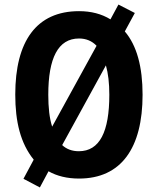

<svg xmlns="http://www.w3.org/2000/svg" viewBox="-20 -774 693 843"><path d="M606 -358C606 -480 581 -574 528 -636L572 -717L500 -754L465 -689C426 -713 380 -725 327 -725C140 -725 47 -593 47 -359C47 -239 70 -145 128 -73L83 11L155 49L193 -22C230 -1 275 10 327 10C512 10 606 -124 606 -358ZM192 -358C192 -519 235 -605 327 -605C358 -605 384 -594 404 -573L209 -218C197 -255 192 -302 192 -358ZM460 -358C460 -196 418 -110 326 -110C297 -110 272 -119 253 -137L445 -487C455 -452 460 -409 460 -358Z"/></svg>

Font: Noto Sans Lao Looped Condensed
Style: Bold
Weight: 700
Width: 3
Designer: Mark Frömberg, Ben Mitchell
Foundry: The Fontpad Ltd
Version: Version 1.002